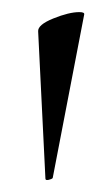

<svg xmlns="http://www.w3.org/2000/svg" viewBox="-20 -660 180 317"><path d="M111 -640Q120 -640 119 -636L67 -366Q65 -364 60 -363Q55 -362 55 -365L43 -608Q42 -619 68 -629.5Q94 -640 111 -640Z"/></svg>

Font: Cormorant Infant
Style: Regular
Weight: 400
Designer: Christian Thalmann (Catharsis Fonts)
Foundry: Catharsis Fonts
Version: Version 4.000